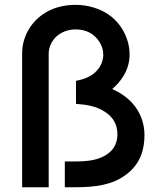

<svg xmlns="http://www.w3.org/2000/svg" viewBox="-20 -786 689 806"><path d="M72.9 0H184.4V-561.5C184.4 -588.5 199 -620.8 225 -639.6C246.9 -655.2 270.8 -662.5 297.9 -662.5C324 -662.5 351 -655.2 370.8 -639.6C394.8 -620.8 413.5 -590.6 413.5 -556.2C413.5 -534.4 405.2 -509.4 386.5 -489.6C366.7 -466.7 335.4 -453.1 299 -446.9V-350C341.7 -346.9 385.4 -340.6 421.9 -315.6C454.2 -294.8 472.9 -263.5 472.9 -221.9C472.9 -189.6 460.4 -159.4 431.3 -139.6C396.9 -114.6 351 -108.3 297.9 -108.3H252.1V0H297.9C380.2 0 452.1 -9.4 509.4 -53.1C568.8 -96.9 586.5 -157.3 586.5 -218.8C586.5 -267.7 569.8 -315.6 535.4 -353.1C511.5 -379.2 483.3 -397.9 451 -412.5C469.8 -428.1 485.4 -445.8 497.9 -466.7C514.6 -492.7 524 -524 524 -558.3C524 -618.8 492.7 -684.4 439.6 -721.9C400 -751 346.9 -765.6 297.9 -765.6C251 -765.6 200 -755.2 157.3 -724C104.2 -686.5 72.9 -625 72.9 -562.5Z"/></svg>

Font: Manrope Semibold
Style: Regular
Weight: 600
Width: 4
Designer: Michael Sharanda
Foundry: Michael Sharanda
Version: Version 2.000;PS 002.000;hotconv 1.0.88;makeotf.lib2.5.64775